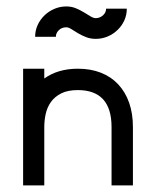

<svg xmlns="http://www.w3.org/2000/svg" viewBox="-20 -564 458 584"><path d="M114.7 -355V-325.2Q156.2 -355 216.8 -355Q255.9 -355 286.9 -342.8Q317.9 -330.6 339.6 -307.4Q361.3 -284.2 372.8 -251.5Q384.3 -218.8 384.3 -177.7V0H319.3V-177.7Q319.3 -233.9 293.5 -262Q267.6 -290 216.8 -290Q186 -290 166.3 -280Q146.5 -270 135 -253.9Q123.5 -237.8 119.1 -217.8Q114.7 -197.8 114.7 -177.7V0H50.3V-355ZM86.9 -452.1Q86.9 -471.2 94.5 -487.8Q102.1 -504.4 115.2 -517.1Q128.4 -529.8 145.5 -537.1Q162.6 -544.4 181.6 -544.4Q197.8 -544.4 210.9 -538.8Q224.1 -533.2 235.1 -526.6Q246.1 -520 255.1 -514.4Q264.2 -508.8 271 -508.8Q283.7 -508.8 293.2 -517.3Q302.7 -525.9 302.7 -537.6H365.7Q365.7 -518.6 358.2 -502Q350.6 -485.4 337.6 -472.9Q324.7 -460.4 307.6 -453.1Q290.5 -445.8 271 -445.8Q254.9 -445.8 241.5 -451.2Q228 -456.5 217 -463.1Q206.1 -469.7 197.3 -475.3Q188.5 -481 181.6 -481Q168 -481 158.9 -472.2Q149.9 -463.4 149.9 -452.1Z"/></svg>

Font: Fibel Vienna LRS
Style: Regular
Weight: 400
Designer: Peter Wiegel
Foundry: Peter Wioegel
Version: Version 000.000